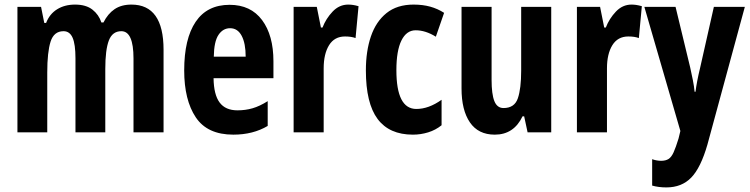

<svg xmlns="http://www.w3.org/2000/svg" viewBox="-20 -577 3270 837"><path d="M553 -557Q693 -557 693 -360V0H562V-322Q562 -441 509 -441Q470 -441 454.5 -400.5Q439 -360 439 -276V0H309V-323Q309 -384 296.5 -412.5Q284 -441 257 -441Q215 -441 200.5 -395.5Q186 -350 186 -261V0H56V-547H159L173 -477H181Q196 -516 229 -536.5Q262 -557 307 -557Q355 -557 383 -535Q411 -513 422 -479H431Q450 -517 479.5 -537Q509 -557 553 -557Z M981 -556Q1073 -556 1122.5 -489.5Q1172 -423 1172 -310V-236H911Q912 -164 937.5 -130Q963 -96 1015 -96Q1050 -96 1081 -105Q1112 -114 1147 -136V-28Q1083 10 997 10Q884 10 833.5 -65.5Q783 -141 783 -270Q783 -408 833 -482Q883 -556 981 -556ZM983 -454Q952 -454 932.5 -425Q913 -396 912 -330H1051Q1051 -388 1033.5 -421Q1016 -454 983 -454Z M1498 -557Q1508 -557 1518.5 -555.5Q1529 -554 1543 -550L1530 -411Q1512 -418 1484 -418Q1438 -418 1414.5 -380Q1391 -342 1391 -279V0H1260V-547H1361L1379 -457H1386Q1401 -496 1430 -526.5Q1459 -557 1498 -557Z M1780 10Q1677 10 1626 -58.5Q1575 -127 1575 -270Q1575 -354 1597 -418.5Q1619 -483 1665 -520Q1711 -557 1783 -557Q1823 -557 1855.5 -548Q1888 -539 1916 -521L1880 -417Q1835 -445 1792 -445Q1752 -445 1730 -400.5Q1708 -356 1708 -271Q1708 -102 1795 -102Q1849 -102 1905 -142V-31Q1879 -10 1846.5 0Q1814 10 1780 10Z M2383 -547V0H2280L2265 -70H2258Q2220 10 2137 10Q2065 10 2028.5 -43.5Q1992 -97 1992 -191V-547H2123V-229Q2123 -167 2135 -136.5Q2147 -106 2175 -106Q2223 -106 2237.5 -148.5Q2252 -191 2252 -269V-547Z M2733 -557Q2743 -557 2753.5 -555.5Q2764 -554 2778 -550L2765 -411Q2747 -418 2719 -418Q2673 -418 2649.5 -380Q2626 -342 2626 -279V0H2495V-547H2596L2614 -457H2621Q2636 -496 2665 -526.5Q2694 -557 2733 -557Z M2789 -547H2925L2989 -282Q2995 -255 3000.5 -227.5Q3006 -200 3008 -177H3012Q3017 -219 3032 -281L3092 -547H3227L3064 53Q3035 154 2993.5 197Q2952 240 2885 240Q2868 240 2852.5 238Q2837 236 2823 232V117Q2843 124 2862 124Q2882 124 2894.5 116Q2907 108 2916.5 87Q2926 66 2938 27L2946 -6Z"/></svg>

Font: Noto Sans Khmer UI ExtraCondensed
Style: Bold
Weight: 700
Width: 2
Designer: Danh Hong and the Monotype Design Team
Foundry: Monotype Imaging Inc.
Version: Version 2.002; ttfautohint (v1.8.4.7-5d5b)